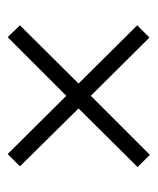

<svg xmlns="http://www.w3.org/2000/svg" viewBox="25 -604 411 501"><g transform="rotate(90 230.5 -353.5)"><path d="M384 -539 416 -507 263 -353 414 -200 382 -168 230 -321 77 -168 46 -200 198 -353 46 -506 78 -538 230 -385Z"/></g></svg>

Font: Noto Sans Khmer UI Condensed Light
Style: Regular
Weight: 300
Width: 3
Designer: Danh Hong and the Monotype Design Team
Foundry: Monotype Imaging Inc.
Version: Version 2.002; ttfautohint (v1.8.4.7-5d5b)